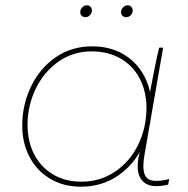

<svg xmlns="http://www.w3.org/2000/svg" viewBox="-20 -700 711 725"><path d="M506 -119 520 -178 544 -339Q548 -358 551 -376Q569 -472 581 -520H596L526 -118Q517 -70 525.5 -43.5Q534 -17 569 -17Q594 -17 619 -24L615 -3Q591 3 570 3Q528 3 510 -28Q492 -59 506 -119ZM552 -297Q552 -218 519.5 -148.5Q487 -79 426 -37Q365 5 285 5Q220 5 169.5 -25Q119 -55 91.5 -107.5Q64 -160 64 -226Q64 -304 97 -373Q130 -442 190 -483.5Q250 -525 328 -525Q395 -525 445.5 -495.5Q496 -466 524 -414Q552 -362 552 -297ZM84 -228Q84 -166 109 -117.5Q134 -69 180 -41.5Q226 -14 287 -14Q358 -14 414 -51.5Q470 -89 501.5 -153Q533 -217 533 -293Q533 -354 508 -402.5Q483 -451 436 -478.5Q389 -506 326 -506Q256 -506 201 -467.5Q146 -429 115 -365Q84 -301 84 -228ZM283 -654Q283 -664 290.5 -672Q298 -680 308 -680Q317 -680 322 -674Q327 -668 327 -660Q327 -650 319.5 -642.5Q312 -635 303 -635Q294 -635 288.5 -640.5Q283 -646 283 -654ZM437 -654Q437 -664 444.5 -672Q452 -680 462 -680Q471 -680 476 -674Q481 -668 481 -660Q481 -650 473.5 -642.5Q466 -635 457 -635Q448 -635 442.5 -640.5Q437 -646 437 -654Z"/></svg>

Font: Fixel Italic Variable 20240409 Display Thin
Style: Italic
Weight: 100
Italic angle: -10°
Designer: AlfaBravo + MacPaw
Foundry: Kyrylo Tkachov, Marchela Mozhyna, Serhii Makarenko, Maria Weinstein, Zakhar Kryvoshyya
Version: Version 1.211;Glyphs 3.2 (3225)